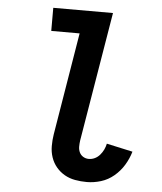

<svg xmlns="http://www.w3.org/2000/svg" viewBox="-53 -781 706 836"><g transform="rotate(5 300.0 -363.5)"><path d="M357 8Q331 8 306 3.5Q281 -1 260 -13Q239 -25 223.5 -43.5Q208 -62 200 -85.5Q192 -109 192 -135Q192 -161 196 -186L270 -634H146V-735H407L313 -170Q311 -156 311 -142.5Q311 -129 316.5 -117.5Q322 -106 333 -99.5Q344 -93 357 -93Q371 -93 383.5 -99Q396 -105 405.5 -116Q415 -127 421 -139.5Q427 -152 430 -166L544 -141Q535 -110 518 -82Q501 -54 475.5 -32.5Q450 -11 419 -1.5Q388 8 357 8Z"/></g></svg>

Font: Iosevka Curly Slab Extended
Style: Bold Italic
Weight: 700
Width: 7
Italic angle: -9°
Monospace: yes
Designer: Belleve Invis
Foundry: Belleve Invis
Version: Version 11.0.0; ttfautohint (v1.8.3)